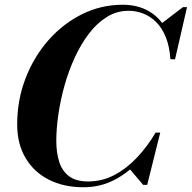

<svg xmlns="http://www.w3.org/2000/svg" viewBox="-20 -780 809 810"><path d="M332.5 10Q248.5 10 185.5 -22.2Q122.5 -54.5 87.5 -114Q52.5 -173.5 52.5 -255Q52.5 -357.5 87.5 -448.8Q122.5 -540 184 -610Q245.5 -680 326 -720Q406.5 -760 497.5 -760Q561.5 -760 609 -732.2Q656.5 -704.5 682.8 -653Q709 -601.5 710 -530H699Q695 -586 678.8 -625Q662.5 -664 637.5 -688.2Q612.5 -712.5 582.8 -723.5Q553 -734.5 522.5 -734.5Q473 -734.5 431 -708.5Q389 -682.5 355.2 -638.2Q321.5 -594 295.5 -537.5Q269.5 -481 252.2 -419.2Q235 -357.5 226.2 -297.2Q217.5 -237 217.5 -185.5Q217.5 -137 229.5 -98.2Q241.5 -59.5 270.8 -37Q300 -14.5 352 -14.5Q411.5 -14.5 463.5 -42.2Q515.5 -70 559 -116.5Q602.5 -163 636.5 -220.5H648Q618 -159 571.5 -106.5Q525 -54 464.5 -22Q404 10 332.5 10ZM584 0 525.5 -69Q546.5 -87.5 568.2 -110.5Q590 -133.5 610 -164L636.5 -220.5H656L601 0ZM699 -530 697.5 -583.5Q691 -612 681.8 -634.2Q672.5 -656.5 657.5 -678L752 -750H769L718.5 -530Z"/></svg>

Font: Bodoni Moda
Style: Bold Italic
Weight: 700
Italic angle: -13°
Version: Version 2.004